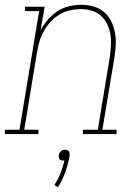

<svg xmlns="http://www.w3.org/2000/svg" viewBox="-57 -558 577 799"><path d="M-37 0V-18H24L106 -512H47V-530H129L112 -432Q124 -455 142 -476Q160 -497 182.5 -511.5Q205 -526 230.5 -532Q256 -538 281 -538Q307 -538 332 -531Q357 -524 376 -508Q395 -492 406 -469Q417 -446 421.5 -421Q426 -396 424.5 -369.5Q423 -343 419 -317L369 -18H428V0H288V-18H350L400 -320Q403 -343 404.5 -367Q406 -391 402.5 -413.5Q399 -436 389.5 -456.5Q380 -477 363.5 -492Q347 -507 325 -513.5Q303 -520 279 -520Q257 -520 234 -515Q211 -510 190.5 -497.5Q170 -485 153.5 -467Q137 -449 125.5 -428.5Q114 -408 107.5 -386Q101 -364 97 -341L44 -18H103V0ZM184 221 169 212Q185 188 195 162.5Q205 137 211 110Q210 110 208.5 110Q207 110 206 110Q202 110 197.5 109Q193 108 190.5 104.5Q188 101 187.5 96.5Q187 92 188 88Q188 83 190.5 79Q193 75 196.5 71.5Q200 68 204.5 66.5Q209 65 214 65Q218 65 222.5 66.5Q227 68 229.5 71.5Q232 75 232.5 79Q233 83 233 88Q227 122 215.5 156Q204 190 184 221Z"/></svg>

Font: Iosevka Slab Thin Oblique
Style: Regular
Weight: 100
Italic angle: -9°
Monospace: yes
Designer: Belleve Invis
Foundry: Belleve Invis
Version: Version 11.1.0; ttfautohint (v1.8.3)